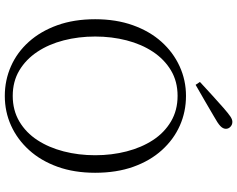

<svg xmlns="http://www.w3.org/2000/svg" viewBox="-114 -858 987 799"><g transform="rotate(90 379.5 -458.5)"><path d="M321 -797Q349 -823 376.5 -848Q404 -873 429 -895Q452 -915 464.5 -923.5Q477 -932 487 -932Q499 -932 507.5 -924Q516 -916 516 -905Q516 -893 504.5 -882Q493 -871 464 -855Q432 -836 399 -817Q366 -798 333 -779ZM379 15Q314 15 256 -10.5Q198 -36 154 -85Q110 -134 85 -203.5Q60 -273 60 -361Q60 -448 85 -518Q110 -588 154 -637Q198 -686 256 -712.5Q314 -739 379 -739Q445 -739 502.5 -713.5Q560 -688 604.5 -639Q649 -590 674 -520Q699 -450 699 -361Q699 -274 674 -204.5Q649 -135 604.5 -86Q560 -37 502.5 -11Q445 15 379 15ZM379 -18Q439 -18 485.5 -45.5Q532 -73 563 -120.5Q594 -168 610 -230Q626 -292 626 -361Q626 -430 610 -492Q594 -554 563 -601.5Q532 -649 485.5 -676.5Q439 -704 379 -704Q319 -704 273 -676.5Q227 -649 195.5 -601.5Q164 -554 148 -492Q132 -430 132 -361Q132 -292 148 -230Q164 -168 195.5 -120.5Q227 -73 273 -45.5Q319 -18 379 -18Z"/></g></svg>

Font: Source Han Serif JP VF
Style: Regular
Weight: 250
Designer: Ryoko NISHIZUKA 西塚涼子 (kana & ideographs); Frank Grießhammer (Latin, Greek & Cyrillic); Wenlong ZHANG 张文龙 (bopomofo); San
Foundry: Adobe
Version: Version 2.001;hotconv 1.1.0;makeotfexe 2.6.0